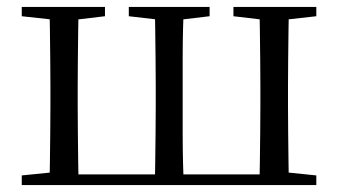

<svg xmlns="http://www.w3.org/2000/svg" viewBox="-20 -536 980 556"><path d="M123 0Q124 -24 124.5 -65Q125 -106 125.5 -150Q126 -194 126 -229V-288Q126 -322 125.5 -366Q125 -410 124.5 -451Q124 -492 123 -516H208Q207 -492 206.5 -451Q206 -410 205.5 -366Q205 -322 205 -288V-229Q205 -194 205.5 -150Q206 -106 206.5 -65Q207 -24 208 0ZM428 0Q429 -24 429.5 -65Q430 -106 430.5 -150Q431 -194 431 -229V-288Q431 -322 430.5 -366Q430 -410 429.5 -451Q429 -492 428 -516H512Q511 -492 510 -451Q509 -410 509 -366Q509 -322 509 -288V-229Q509 -194 509 -150Q509 -106 510 -65Q511 -24 512 0ZM731 0Q732 -24 732.5 -65Q733 -106 733.5 -150Q734 -194 734 -229V-288Q734 -322 733.5 -366Q733 -410 732.5 -451Q732 -492 731 -516H817Q816 -492 815.5 -451Q815 -410 814.5 -366Q814 -322 814 -288V-229Q814 -194 814.5 -150Q815 -106 815.5 -65Q816 -24 817 0ZM43 -489V-516H284V-489L183 -477H153ZM353 -489V-516H587V-489L486 -477H457ZM656 -489V-516H896V-489L789 -477H758ZM43 0V-28L152 -39H167V0ZM772 0V-39H789L896 -28V0ZM167 0V-31H772V0Z"/></svg>

Font: Noto Serif TC
Style: Regular
Weight: 400
Designer: Ryoko NISHIZUKA  (kana & ideographs); Frank Grießhammer (Latin, Greek & Cyrillic); Wenlong ZHANG  (bopomofo); Sandoll Co
Foundry: Adobe
Version: Version 2.003-H1;hotconv 1.1.1;makeotfexe 2.6.0